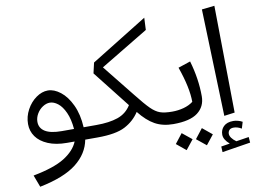

<svg xmlns="http://www.w3.org/2000/svg" viewBox="-101 -918 1779 1339"><g transform="rotate(-10 788.5 -248.5)"><path d="M532 0H445Q427 97 340 165.5Q253 234 79 269L47 184Q195 156 269.5 109.5Q344 63 370 0H316Q238 0 182.5 -23.5Q127 -47 99 -86.5Q71 -126 71 -176Q71 -229 97 -277Q123 -325 164 -354Q205 -383 247 -383Q291 -383 336 -348Q381 -313 412.5 -246Q444 -179 449 -87H539L552 -42ZM381 -87Q375 -157 353.5 -204.5Q332 -252 303 -274.5Q274 -297 246 -297Q221 -297 195.5 -280.5Q170 -264 154 -236.5Q138 -209 138 -180Q138 -135 177 -111Q216 -87 294 -87Z M1090 -43 1070 0Q995 0 940 -30.5Q885 -61 832 -128Q793 -68 727.5 -34Q662 0 532 0L512 -41L539 -87Q631 -87 692 -108Q753 -129 787 -184L582 -445L599 -519L998 -766L994 -680L654 -475L834 -250Q894 -174 927 -141.5Q960 -109 991.5 -98Q1023 -87 1077 -87Z M1050 -43 1077 -87Q1119 -87 1158 -97.5Q1197 -108 1226 -130Q1226 -230 1173 -381L1260 -410Q1298 -280 1298 -157Q1298 -84 1243 -42Q1188 0 1070 0ZM1206 131 1260 62 1328 118 1274 186ZM1062 140 1115 72 1183 127 1129 195Z M1429 5 1404 -753 1494 -763 1504 -5ZM1574 220 1373 252 1371 212 1433 202Q1392 167 1392 132Q1392 97 1415.5 74Q1439 51 1484 51Q1499 51 1516.5 55.5Q1534 60 1548 68L1534 114Q1506 97 1479 97Q1457 97 1447.5 108Q1438 119 1438 134Q1438 148 1449 163.5Q1460 179 1481 194L1571 180Z"/></g></svg>

Font: FiraGO Book
Style: Italic
Weight: 350
Italic angle: -8°
Designer: bBox Type GmbH
Foundry: bBox Type GmbH
Version: Version 1.001